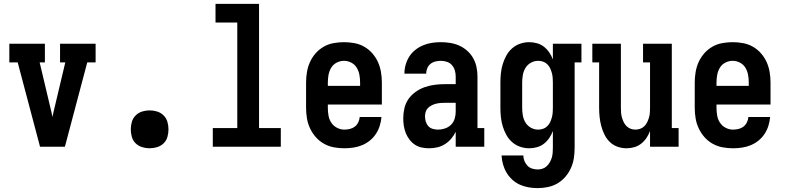

<svg xmlns="http://www.w3.org/2000/svg" viewBox="-20 -755 4040 988"><path d="M186 0 71 -434H28V-530H211V-434H184L245 -177Q246 -171 247.5 -165Q249 -159 250 -153Q251 -159 252.5 -165Q254 -171 255 -177L316 -434H289V-530H472V-434H429L314 0Z M750 8Q730 8 711 2Q692 -4 678 -17.5Q664 -31 658.5 -50.5Q653 -70 653 -89Q653 -109 658.5 -128Q664 -147 678 -161Q692 -175 711 -181Q730 -187 750 -187Q770 -187 789 -181Q808 -175 822 -161Q836 -147 841.5 -128Q847 -109 847 -89Q847 -70 841.5 -50.5Q836 -31 822 -17.5Q808 -4 789 2Q770 8 750 8Z M1075 0V-96H1201V-639H1089V-735H1313V-96H1425V0Z M1752 8Q1725 8 1698 3Q1671 -2 1647 -15.5Q1623 -29 1605 -49.5Q1587 -70 1575.5 -94.5Q1564 -119 1559.5 -146Q1555 -173 1555 -200V-330Q1555 -357 1559.5 -384Q1564 -411 1575 -435.5Q1586 -460 1604 -480.5Q1622 -501 1645.5 -514.5Q1669 -528 1696 -533Q1723 -538 1750 -538Q1777 -538 1804 -533Q1831 -528 1854.5 -514.5Q1878 -501 1896 -480.5Q1914 -460 1925 -435.5Q1936 -411 1940.5 -384Q1945 -357 1945 -330V-217H1667V-200Q1667 -180 1670.5 -160Q1674 -140 1685 -123.5Q1696 -107 1714 -97.5Q1732 -88 1752 -88Q1766 -88 1780.5 -91.5Q1795 -95 1806 -103.5Q1817 -112 1823.5 -125.5Q1830 -139 1831 -153H1943Q1941 -130 1934 -107.5Q1927 -85 1914 -65.5Q1901 -46 1883 -31.5Q1865 -17 1843.5 -8Q1822 1 1798.5 4.5Q1775 8 1752 8ZM1667 -313H1833V-330Q1833 -350 1829.5 -369.5Q1826 -389 1816 -406Q1806 -423 1788 -432.5Q1770 -442 1750 -442Q1730 -442 1712 -432.5Q1694 -423 1684 -406Q1674 -389 1670.5 -369.5Q1667 -350 1667 -330Z M2188 8Q2169 8 2150 4Q2131 0 2115 -10.5Q2099 -21 2087 -37Q2075 -53 2068 -70.5Q2061 -88 2058 -107.5Q2055 -127 2055 -146Q2055 -172 2061 -198Q2067 -224 2082 -245.5Q2097 -267 2119 -282.5Q2141 -298 2165.5 -306.5Q2190 -315 2216 -318.5Q2242 -322 2269 -322H2325V-361Q2325 -377 2320.5 -392.5Q2316 -408 2305.5 -420Q2295 -432 2279.5 -437Q2264 -442 2248 -442Q2234 -442 2220 -438.5Q2206 -435 2195 -426Q2184 -417 2178.5 -403.5Q2173 -390 2173 -376H2061Q2061 -399 2067.5 -422Q2074 -445 2086.5 -464.5Q2099 -484 2117.5 -498.5Q2136 -513 2157.5 -522Q2179 -531 2202 -534.5Q2225 -538 2248 -538Q2273 -538 2297.5 -534Q2322 -530 2344 -520Q2366 -510 2384.5 -493.5Q2403 -477 2415 -455.5Q2427 -434 2432 -410Q2437 -386 2437 -361V-96H2472V0H2325V-77Q2316 -58 2302 -41.5Q2288 -25 2270 -13.5Q2252 -2 2231 3Q2210 8 2188 8ZM2234 -88Q2252 -88 2270 -94Q2288 -100 2301 -113Q2314 -126 2319.5 -144Q2325 -162 2325 -180V-226H2269Q2257 -226 2245.5 -225Q2234 -224 2222.5 -221Q2211 -218 2200.5 -212.5Q2190 -207 2182 -199Q2174 -191 2170.5 -179.5Q2167 -168 2167 -157Q2167 -143 2171 -129.5Q2175 -116 2184 -106Q2193 -96 2206.5 -92Q2220 -88 2234 -88Z M2747 213Q2723 213 2700 209Q2677 205 2655.5 195.5Q2634 186 2616.5 170Q2599 154 2587 134Q2575 114 2568.5 91Q2562 68 2561 45H2673Q2673 59 2678.5 73Q2684 87 2694 97.5Q2704 108 2718 112.5Q2732 117 2747 117Q2760 117 2772 113Q2784 109 2793.5 100Q2803 91 2809.5 79.5Q2816 68 2819.5 56Q2823 44 2824 31Q2825 18 2825 5V-81Q2818 -62 2806.5 -45Q2795 -28 2779 -15.5Q2763 -3 2743 2.5Q2723 8 2703 8Q2679 8 2656 0Q2633 -8 2615 -24Q2597 -40 2585.5 -61Q2574 -82 2567 -105Q2560 -128 2557.5 -152Q2555 -176 2555 -200V-330Q2555 -354 2557.5 -378Q2560 -402 2567 -425Q2574 -448 2585.5 -469Q2597 -490 2615 -506Q2633 -522 2656 -530Q2679 -538 2703 -538Q2723 -538 2743 -532.5Q2763 -527 2779 -514.5Q2795 -502 2806.5 -485Q2818 -468 2825 -449V-530H2972V-434H2937V5Q2937 32 2933 58.5Q2929 85 2918 109.5Q2907 134 2889.5 154.5Q2872 175 2849 188.5Q2826 202 2799.5 207.5Q2773 213 2747 213ZM2749 -88Q2762 -88 2774 -92Q2786 -96 2795.5 -105Q2805 -114 2810.5 -125.5Q2816 -137 2819.5 -149.5Q2823 -162 2824 -174.5Q2825 -187 2825 -200V-330Q2825 -343 2824 -355.5Q2823 -368 2819.5 -380.5Q2816 -393 2810.5 -404.5Q2805 -416 2795.5 -425Q2786 -434 2774 -438Q2762 -442 2749 -442Q2729 -442 2711.5 -432Q2694 -422 2684 -405.5Q2674 -389 2670.5 -369.5Q2667 -350 2667 -330V-200Q2667 -180 2670.5 -160.5Q2674 -141 2684 -124.5Q2694 -108 2711.5 -98Q2729 -88 2749 -88Z M3204 8Q3180 8 3157.5 0Q3135 -8 3118 -24.5Q3101 -41 3090.5 -62.5Q3080 -84 3074 -106.5Q3068 -129 3065.5 -152.5Q3063 -176 3063 -200V-434H3028V-530H3175V-200Q3175 -187 3176 -174.5Q3177 -162 3180.5 -150Q3184 -138 3189.5 -126.5Q3195 -115 3204 -106Q3213 -97 3225 -92.5Q3237 -88 3250 -88Q3263 -88 3275 -92.5Q3287 -97 3296 -106Q3305 -115 3310.5 -126.5Q3316 -138 3319.5 -150Q3323 -162 3324 -174.5Q3325 -187 3325 -200V-434H3289V-530H3437V-96H3472V0H3325V-81Q3318 -62 3306.5 -45Q3295 -28 3279 -15.5Q3263 -3 3243.5 2.5Q3224 8 3204 8Z M3752 8Q3725 8 3698 3Q3671 -2 3647 -15.5Q3623 -29 3605 -49.5Q3587 -70 3575.5 -94.5Q3564 -119 3559.5 -146Q3555 -173 3555 -200V-330Q3555 -357 3559.5 -384Q3564 -411 3575 -435.5Q3586 -460 3604 -480.5Q3622 -501 3645.5 -514.5Q3669 -528 3696 -533Q3723 -538 3750 -538Q3777 -538 3804 -533Q3831 -528 3854.5 -514.5Q3878 -501 3896 -480.5Q3914 -460 3925 -435.5Q3936 -411 3940.5 -384Q3945 -357 3945 -330V-217H3667V-200Q3667 -180 3670.5 -160Q3674 -140 3685 -123.5Q3696 -107 3714 -97.5Q3732 -88 3752 -88Q3766 -88 3780.5 -91.5Q3795 -95 3806 -103.5Q3817 -112 3823.5 -125.5Q3830 -139 3831 -153H3943Q3941 -130 3934 -107.5Q3927 -85 3914 -65.5Q3901 -46 3883 -31.5Q3865 -17 3843.5 -8Q3822 1 3798.5 4.5Q3775 8 3752 8ZM3667 -313H3833V-330Q3833 -350 3829.5 -369.5Q3826 -389 3816 -406Q3806 -423 3788 -432.5Q3770 -442 3750 -442Q3730 -442 3712 -432.5Q3694 -423 3684 -406Q3674 -389 3670.5 -369.5Q3667 -350 3667 -330Z"/></svg>

Font: Iosevka Slab
Style: Bold
Weight: 700
Monospace: yes
Designer: Belleve Invis
Foundry: Belleve Invis
Version: Version 11.1.1; ttfautohint (v1.8.3)